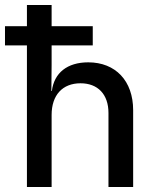

<svg xmlns="http://www.w3.org/2000/svg" viewBox="-20 -750 640 770"><path d="M0 -568H88V0H187V-289C187 -369 231 -416 303 -416C372 -416 415 -372 415 -297V0H514V-308C514 -426 443 -500 334 -500C250 -500 197 -458 188 -385H186L187 -490V-568H352V-645H187V-730H88V-645H0Z"/></svg>

Font: JetBrains Mono Medium
Style: Regular
Weight: 436
Monospace: yes
Designer: Philipp Nurullin, Konstantin Bulenkov
Foundry: JetBrains
Version: Version 2.305